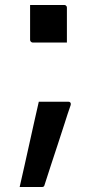

<svg xmlns="http://www.w3.org/2000/svg" viewBox="-20 -554 390 772"><path d="M249 -383Q225 -383 203 -383Q181 -383 159 -383Q137 -383 112 -383Q109 -383 106.5 -384.5Q104 -386 102.5 -388.5Q101 -391 101 -394V-534Q126 -534 148 -534Q170 -534 192 -534Q214 -534 238 -534Q242 -534 244 -532.5Q246 -531 247.5 -529Q249 -527 249 -523ZM148 198Q129 198 104.5 198Q80 198 59 198Q69 155 78.5 112Q88 69 97.5 26.5Q107 -16 116.5 -59Q126 -102 136 -145Q158 -145 175.5 -145Q193 -145 212.5 -145Q232 -145 255 -145Q259 -145 261.5 -143Q264 -141 264.5 -138Q265 -135 264 -131Q252 -97 239.5 -57Q227 -17 213 24.5Q199 66 185.5 108Q172 150 159 190Q158 195 155 196.5Q152 198 148 198Z"/></svg>

Font: Recursive Medium
Style: Regular
Weight: 500
Version: Version 1.085